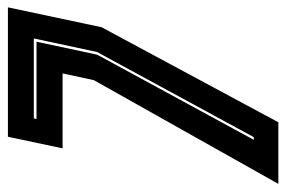

<svg xmlns="http://www.w3.org/2000/svg" viewBox="-170 -598 740 497"><g transform="rotate(-90 200.5 -350.0)"><path d="M-27.5 0 241 -477.5 258.5 -558.5H64.5L94.5 -700H429.5L378 -457.5L132 0ZM86.5 -63.5H93.5L314 -469.5L349 -633H142L140.5 -626H340.5L307 -469Z"/></g></svg>

Font: Tourney Condensed ExtraBold
Style: Italic
Weight: 800
Width: 3
Italic angle: -12°
Designer: Tyler Finck
Foundry: Etcetera Type Co
Version: Version 1.010; ttfautohint (v1.8.3)